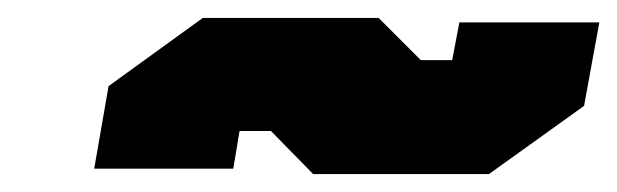

<svg xmlns="http://www.w3.org/2000/svg" viewBox="-20 -482 688 214"><path d="M329 -288 282 -336H247L240 -294H85L101 -386L206 -462H402L449 -415H484L492 -457H648L631 -364L525 -288Z"/></svg>

Font: Tomorrow Black
Style: Italic
Weight: 900
Italic angle: -10°
Designer: Tony de Marco, Monica Rizzolli
Foundry: Just in Type
Version: Version 2.002